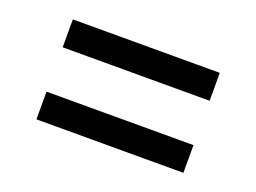

<svg xmlns="http://www.w3.org/2000/svg" viewBox="-57 -583 682 512"><g transform="rotate(20 284.0 -327.0)"><path d="M493.2 -389.6H76.2V-468.8H493.2ZM76.2 -263.7H493.2V-185.1H76.2Z"/></g></svg>

Font: Bert Sans Medium
Style: Regular
Weight: 500
Designer: Christian Robertson, Adam Twardoch, & Cristiano Sobral
Foundry: Google
Version: Version 12.135;January 10, 2020;FontCreator 12.0.0.2547 64-b